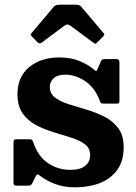

<svg xmlns="http://www.w3.org/2000/svg" viewBox="-20 -782 582 819"><path d="M404.5 -355.5Q383.5 -409.5 342.5 -436.5Q301.5 -463.5 258 -463.5Q226 -463.5 209.2 -448.5Q192.5 -433.5 192.5 -411Q192.5 -382.5 215.2 -365.5Q238 -348.5 274 -337.2Q310 -326 350.2 -314Q390.5 -302 426.2 -283.8Q462 -265.5 484.8 -234.8Q507.5 -204 507.5 -154.5Q507.5 -95 480 -57Q452.5 -19 405.8 -1Q359 17 300.5 17Q250.5 17 212.8 2Q175 -13 150.5 -32.5Q144 -38 139.8 -37.8Q135.5 -37.5 132 -29.5L118.5 -2Q115.5 4 111.8 7Q108 10 98.5 10H50.5Q42 10 39.8 6.8Q37.5 3.5 37.5 -5V-172Q37.5 -181 39.8 -184.5Q42 -188 50.5 -188H103.5Q114 -188 116.8 -185Q119.5 -182 122.5 -174.5Q141 -116.5 183.5 -87Q226 -57.5 280.5 -57.5Q322 -57.5 343.2 -74.5Q364.5 -91.5 364.5 -120.5Q364.5 -150 342 -166.8Q319.5 -183.5 284.2 -194.8Q249 -206 209.5 -217.8Q170 -229.5 134.8 -248Q99.5 -266.5 77 -297.8Q54.5 -329 54.5 -380Q54.5 -454.5 104.8 -495.8Q155 -537 232 -537Q283 -537 320.2 -521.2Q357.5 -505.5 379 -486.5Q386.5 -480 389.5 -479.2Q392.5 -478.5 397 -489.5L409.5 -519Q412.5 -525.5 416 -527.8Q419.5 -530 430 -530H477Q489.5 -530 489.5 -516.5V-354Q489.5 -346 487.2 -343Q485 -340 476.5 -340H423.5Q412 -340 409.5 -343.8Q407 -347.5 404.5 -355.5ZM139 -602.5 116.5 -626Q110.5 -631.5 110.5 -633.8Q110.5 -636 115.5 -642L209.5 -753.5Q216.5 -762 236 -762H303.5Q319.5 -762 326.5 -753.5L422.5 -640Q428 -634.5 421 -627.5L394 -600.5Q388.5 -595 386.5 -595.2Q384.5 -595.5 378 -600L280.5 -672.5Q267.5 -682 255.5 -673L157 -599.5Q148.5 -593 139 -602.5Z"/></svg>

Font: Besley
Style: Bold
Weight: 700
Designer: Owen Earl
Foundry: indestructible type*
Version: Version 2.001; ttfautohint (v1.8.3)